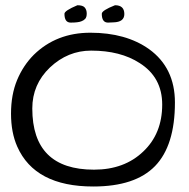

<svg xmlns="http://www.w3.org/2000/svg" viewBox="-20 -716 710 723"><path d="M44.9 -164.1Q21.5 -216.8 21.5 -288.1Q21.5 -359.4 44.4 -414.6Q67.4 -469.7 107.4 -509.8Q192.4 -592.8 320.3 -592.8Q454.1 -592.8 541 -531.2Q638.7 -460.9 638.7 -330.1Q638.7 -168 564 -90.8Q489.3 -13.7 331.1 -13.7Q111.3 -13.7 44.9 -164.1ZM101.6 -307.6Q101.6 -77.1 334 -77.1Q448.2 -77.1 519.5 -145.5Q590.8 -212.9 590.8 -322.3Q590.8 -424.8 505.9 -478.5Q433.6 -525.4 323.2 -525.4Q235.4 -525.4 168 -461.9Q101.6 -398.4 101.6 -307.6ZM246.1 -630.9Q222.7 -630.9 222.7 -664.1Q222.7 -675.8 271.5 -696.3Q292 -696.3 299.3 -687.5Q306.6 -678.7 306.6 -665Q306.6 -651.4 300.8 -645Q294.9 -638.7 286.1 -635.7Q274.4 -630.9 246.1 -630.9ZM386.7 -630.9Q363.3 -630.9 363.3 -664.1Q363.3 -676.8 413.1 -696.3Q448.2 -696.3 448.2 -663.1Q448.2 -632.8 407.2 -631.8Q396.5 -630.9 386.7 -630.9Z"/></svg>

Font: Architects Daughter
Style: Regular
Weight: 400
Designer: Kimberly Geswein
Foundry: Kimberly Geswein
Version: Version 1.003 2010